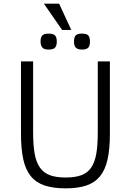

<svg xmlns="http://www.w3.org/2000/svg" viewBox="-20 -1010 713 1045"><path d="M578.1 -282.2Q578.1 -199.2 565.4 -142.3Q552.7 -85.4 524.2 -50.5Q495.6 -15.6 449.7 -0.2Q403.8 15.1 337.9 15.1Q269 15.1 222.2 -0.7Q175.3 -16.6 147 -52Q118.7 -87.4 106.4 -144Q94.2 -200.7 94.2 -282.2V-675.8H160.2V-292Q160.2 -221.7 168.5 -174.3Q176.8 -127 197.3 -97.9Q217.8 -68.8 251.7 -56.4Q285.6 -43.9 336.9 -43.9Q388.7 -43.9 422.6 -56.4Q456.5 -68.8 476.3 -97.9Q496.1 -127 504.2 -174.1Q512.2 -221.2 512.2 -290V-675.8H578.1ZM469.7 -784.2Q469.7 -760.7 460.2 -750.5Q450.7 -740.2 425.8 -740.2Q412.6 -740.2 404.3 -743.4Q396 -746.6 391.1 -752.4Q386.2 -758.3 384.5 -766.4Q382.8 -774.4 382.8 -784.2Q382.8 -806.2 391.8 -816.7Q400.9 -827.1 425.8 -827.1Q452.1 -827.1 460.9 -816.9Q469.7 -806.6 469.7 -784.2ZM289.1 -784.2Q289.1 -760.7 279.3 -750.5Q269.5 -740.2 244.6 -740.2Q218.8 -740.2 209.7 -752.2Q200.7 -764.2 200.7 -784.2Q200.7 -806.2 210 -816.7Q219.2 -827.1 244.6 -827.1Q270.5 -827.1 279.8 -816.9Q289.1 -806.6 289.1 -784.2ZM317.9 -847.2 218.8 -990.2H301.8L367.7 -847.2Z"/></svg>

Font: Clear Sans Light
Style: Regular
Weight: 300
Foundry: Intel Corporation
Version: Version 1.00